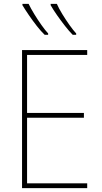

<svg xmlns="http://www.w3.org/2000/svg" viewBox="-20 -973 528 993"><path d="M431 0H94V-714H431V-689H120V-389H414V-364H120V-25H431ZM274 -953Q284 -930 302 -900.5Q320 -871 339.5 -843.5Q359 -816 374 -800V-793H356Q338 -811 316.5 -838.5Q295 -866 275 -894.5Q255 -923 242 -946V-953ZM128 -953Q139 -930 157 -900.5Q175 -871 194.5 -843.5Q214 -816 229 -800V-793H211Q192 -811 170.5 -838.5Q149 -866 129.5 -894.5Q110 -923 96 -946V-953Z"/></svg>

Font: Noto Sans SemiCondensed Thin
Style: Regular
Weight: 100
Width: 4
Designer: Monotype Design Team
Foundry: Monotype Imaging Inc.
Version: Version 2.013; ttfautohint (v1.8.4.7-5d5b)